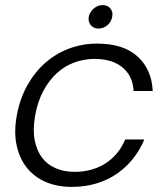

<svg xmlns="http://www.w3.org/2000/svg" viewBox="-20 -725 653 753"><path d="M46 -273Q58 -338 87 -390Q116 -442 157.5 -478.5Q199 -515 251 -534.5Q303 -554 361 -554Q464 -554 519.5 -503.5Q575 -453 579 -368H504Q501 -427 460.5 -460.5Q420 -494 351 -494Q311 -494 273 -480.5Q235 -467 204 -439Q173 -411 150.5 -369.5Q128 -328 118 -273Q108 -217 116 -175.5Q124 -134 145 -106.5Q166 -79 199 -65Q232 -51 272 -51Q342 -51 394 -84.5Q446 -118 471 -178H546Q529 -137 502 -103Q475 -69 439 -44Q403 -19 358 -5.5Q313 8 262 8Q204 8 159 -11.5Q114 -31 85 -67.5Q56 -104 45 -156Q34 -208 46 -273ZM367 -613Q347 -613 336 -626.5Q325 -640 328 -659Q332 -678 347.5 -691.5Q363 -705 383 -705Q402 -705 413 -691.5Q424 -678 420 -659Q417 -640 401.5 -626.5Q386 -613 367 -613Z"/></svg>

Font: SVN-Poppins Light
Style: Italic
Weight: 300
Italic angle: -10°
Designer: Ninad Kale (Devanagari), Jonny Pinhorn (Latin)
Foundry: Indian Type Foundry
Version: Version 3.002 2017; ttfautohint (v1.8.3)